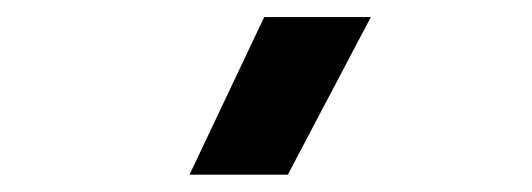

<svg xmlns="http://www.w3.org/2000/svg" viewBox="-20 -815 626 226"><path d="M203.1 -609.4 291 -794.9H416.5L318.8 -609.4Z"/></svg>

Font: Cascadia Mono NF SemiBold
Style: Regular
Weight: 600
Monospace: yes
Designer: Aaron Bell
Foundry: Saja Typeworks
Version: Version 2404.023; ttfautohint (v1.8.4)